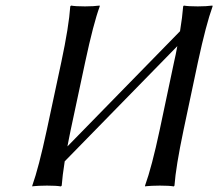

<svg xmlns="http://www.w3.org/2000/svg" viewBox="-20 -668 785 691"><path d="M200.7 -444.8Q228 -573.2 232.9 -645L235.8 -647.9Q252 -645 286.1 -645Q301.8 -645 314.9 -645.8Q328.1 -646.5 333.5 -647.5L338.9 -647.9V-645Q316.4 -584 286.6 -444.8L234.4 -200.2Q231.4 -187 228 -168.5Q224.1 -147.9 222.7 -141.1L627.9 -555.7Q636.2 -606.4 639.2 -645L641.6 -647.9Q657.7 -645 691.9 -645Q707.5 -645 720.7 -645.8Q733.9 -646.5 739.3 -647.5L744.6 -647.9L745.1 -645Q721.7 -580.6 692.4 -444.8L640.6 -200.2Q612.8 -67.9 607.9 0L605.5 2.9Q589.4 0 555.2 0Q539.6 0 526.4 0.7Q513.2 1.5 507.8 2L502.4 2.9L502 0Q526.4 -67.4 554.7 -200.2L606.4 -444.8L612.3 -471.7Q616.2 -491.2 618.2 -502L212.9 -87.4Q204.6 -34.7 202.1 0L199.2 2.9Q183.1 0 148.9 0Q133.3 0 120.1 0.7Q106.9 1.5 101.6 2L96.2 2.9V0Q119.1 -64 148.4 -200.2Z"/></svg>

Font: Linux Biolinum G
Style: Italic
Weight: 400
Italic angle: -12°
Designer: Philipp H. Poll
Foundry: Philipp H. Poll
Version: Version 0.5.1